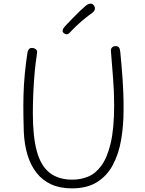

<svg xmlns="http://www.w3.org/2000/svg" viewBox="-20 -1030 798 1058"><path d="M132 -744Q135 -755 140.5 -760.5Q146 -766 155 -766Q168 -766 177.5 -758.5Q187 -751 184 -737Q181 -718 176.5 -682Q172 -646 168.5 -599.5Q165 -553 163 -503Q161 -453 161 -405Q161 -277 183 -196.5Q205 -116 253.5 -78Q302 -40 379 -40Q424 -40 465 -56.5Q506 -73 538.5 -117Q571 -161 590 -241.5Q609 -322 609 -451Q609 -527 603 -599.5Q597 -672 591 -751Q591 -762 598 -769Q605 -776 617 -776Q627 -776 632.5 -771.5Q638 -767 640 -759.5Q642 -752 643 -742Q647 -701 650 -665Q653 -629 655.5 -594Q658 -559 659.5 -519Q661 -479 661 -427Q661 -338 647.5 -259.5Q634 -181 601.5 -120.5Q569 -60 514 -26Q459 8 376 8Q311 8 262.5 -14Q214 -36 181.5 -77.5Q149 -119 131.5 -176.5Q114 -234 111 -306Q110 -342 109 -394Q108 -446 109.5 -505.5Q111 -565 117 -626.5Q123 -688 132 -744ZM347 -841Q340 -841 332.5 -846.5Q325 -852 325 -859Q325 -866 328.5 -872Q332 -878 337 -884Q355 -903 377 -926Q399 -949 419.5 -968.5Q440 -988 452 -998Q461 -1005 467.5 -1007.5Q474 -1010 479 -1010Q486 -1010 491.5 -1006Q497 -1002 500 -996Q503 -990 503 -983Q503 -970 488 -959Q457 -937 427.5 -911.5Q398 -886 367 -853Q357 -841 347 -841Z"/></svg>

Font: Playpen Sans ExtraLight
Style: Regular
Weight: 250
Designer: Laura Meseguer, Veronika Burian, José Scaglione
Foundry: TypeTogether
Version: Version 1.001